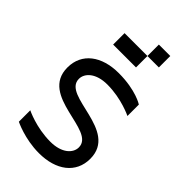

<svg xmlns="http://www.w3.org/2000/svg" viewBox="-294 -1094 1188 1188"><g transform="rotate(45 300.0 -500.0)"><path d="M300 0C450 0 550 -75 550 -200C550 -450 150 -350 150 -500C150 -550 200 -600 300 -600C425 -600 525 -550 525 -550V-650C525 -650 450 -700 300 -700C150 -700 50 -625 50 -500C50 -250 450 -350 450 -200C450 -150 400 -100 300 -100C175 -100 75 -150 75 -150V-50C75 -50 175 0 300 0ZM150 -800H350V-900H150ZM350 -900H450V-1000H350Z"/></g></svg>

Font: LS-VG5000
Style: Regular
Weight: 400
Designer: Justin Bihan, 2021
Foundry: Justin Bihan, 2021
Version: Version 1.000;Glyphs 3.1.2 (3151)